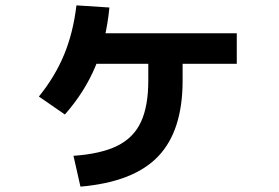

<svg xmlns="http://www.w3.org/2000/svg" viewBox="-20 -649 1040 716"><path d="M254 -68Q356 -75 417 -105Q478 -135 505.5 -194Q533 -253 533 -348V-471H661V-348Q661 -161 569.5 -65.5Q478 30 280 47ZM125 -289Q185 -363 219 -445Q253 -527 265 -629L388 -621Q376 -498 336 -402Q296 -306 222 -222ZM281 -411V-525H863V-411Z"/></svg>

Font: M PLUS 2
Style: Bold
Weight: 700
Designer: Coji Morishita
Foundry: UNDERFOREST DESIGN
Version: Version 1.001